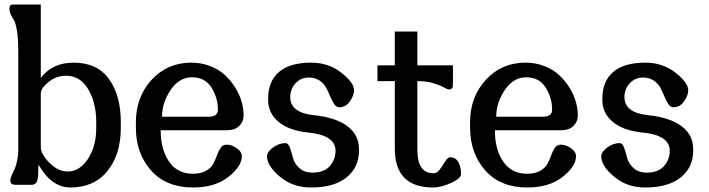

<svg xmlns="http://www.w3.org/2000/svg" viewBox="-20 -820 3145 852"><path d="M307 -542Q411 -542 463.5 -469.5Q516 -397 516 -279V-251Q516 -135 457 -61.5Q398 12 292 12Q209 12 151 -89Q150 -83 150 -69Q150 -55 149.5 -44.5Q149 -34 146.5 -23Q144 -12 137.5 -6Q131 0 121 0H51Q50 0 48 0Q29 0 26 -14V-19Q26 -33 40.5 -60.5Q55 -88 60 -132L61 -150V-596Q61 -650 55 -685Q49 -720 41.5 -731.5Q34 -743 28 -755.5Q22 -768 22 -781Q22 -788 23.5 -792.5Q25 -797 30.5 -798.5Q36 -800 37 -800Q38 -800 46 -800H161V-474Q212 -542 307 -542ZM407 -251V-279Q407 -364 371.5 -424Q336 -484 273 -484Q231 -484 196.5 -457Q162 -430 161 -406V-167Q161 -137 199 -98Q237 -59 281 -59Q333 -59 370 -114.5Q407 -170 407 -251Z M693 -242Q693 -157 730 -103Q767 -49 836 -49Q872 -49 895 -62.5Q918 -76 927.5 -95Q937 -114 943.5 -132.5Q950 -151 959.5 -164.5Q969 -178 986 -178Q1008 -178 1030.5 -162.5Q1053 -147 1053 -126Q1053 -82 993.5 -35Q934 12 837 12Q717 12 650 -64Q583 -140 583 -253V-277Q583 -390 653 -466Q723 -542 829 -542Q873 -542 912 -527Q951 -512 977.5 -487.5Q1004 -463 1023.5 -432Q1043 -401 1052 -369.5Q1061 -338 1061 -308Q1061 -280 1041.5 -261Q1022 -242 987 -242ZM699 -302H906Q947 -302 947 -333Q947 -386 918.5 -431.5Q890 -477 832 -477Q775 -477 737 -420.5Q699 -364 699 -302Z M1469 -151Q1469 -220 1348 -232Q1264 -240 1217 -278.5Q1170 -317 1170 -376V-383Q1170 -460 1218.5 -501Q1267 -542 1360 -542Q1438 -542 1494.5 -497.5Q1551 -453 1551 -420Q1551 -396 1532.5 -370Q1514 -344 1485 -344Q1473 -344 1463.5 -357.5Q1454 -371 1446 -390.5Q1438 -410 1428 -429.5Q1418 -449 1398 -462.5Q1378 -476 1351 -476Q1315 -476 1291.5 -450.5Q1268 -425 1268 -389Q1268 -320 1372 -309Q1469 -299 1521 -260.5Q1573 -222 1573 -158V-152Q1573 -77 1517.5 -32.5Q1462 12 1360 12Q1279 12 1222 -36Q1165 -84 1165 -126Q1165 -146 1191.5 -165.5Q1218 -185 1247 -185Q1259 -185 1266.5 -164.5Q1274 -144 1280 -119.5Q1286 -95 1308 -74.5Q1330 -54 1367 -54Q1418 -54 1443.5 -83Q1469 -112 1469 -151Z M1990 -530V-461Q1990 -445 1989.5 -438.5Q1989 -432 1985 -427.5Q1981 -423 1972 -423Q1966 -423 1950 -432Q1934 -441 1904 -450.5Q1874 -460 1832 -460V-155Q1832 -51 1904 -51Q1919 -51 1932 -68.5Q1945 -86 1956 -104Q1967 -122 1977 -122Q2003 -122 2014.5 -99.5Q2026 -77 2026 -48Q2026 -28 1981.5 -8Q1937 12 1902 12Q1732 12 1732 -160V-460H1655V-530H1732V-680H1832V-530Z M2176 -242Q2176 -157 2213 -103Q2250 -49 2319 -49Q2355 -49 2378 -62.5Q2401 -76 2410.5 -95Q2420 -114 2426.5 -132.5Q2433 -151 2442.5 -164.5Q2452 -178 2469 -178Q2491 -178 2513.5 -162.5Q2536 -147 2536 -126Q2536 -82 2476.5 -35Q2417 12 2320 12Q2200 12 2133 -64Q2066 -140 2066 -253V-277Q2066 -390 2136 -466Q2206 -542 2312 -542Q2356 -542 2395 -527Q2434 -512 2460.5 -487.5Q2487 -463 2506.5 -432Q2526 -401 2535 -369.5Q2544 -338 2544 -308Q2544 -280 2524.5 -261Q2505 -242 2470 -242ZM2182 -302H2389Q2430 -302 2430 -333Q2430 -386 2401.5 -431.5Q2373 -477 2315 -477Q2258 -477 2220 -420.5Q2182 -364 2182 -302Z M2952 -151Q2952 -220 2831 -232Q2747 -240 2700 -278.5Q2653 -317 2653 -376V-383Q2653 -460 2701.5 -501Q2750 -542 2843 -542Q2921 -542 2977.5 -497.5Q3034 -453 3034 -420Q3034 -396 3015.5 -370Q2997 -344 2968 -344Q2956 -344 2946.5 -357.5Q2937 -371 2929 -390.5Q2921 -410 2911 -429.5Q2901 -449 2881 -462.5Q2861 -476 2834 -476Q2798 -476 2774.5 -450.5Q2751 -425 2751 -389Q2751 -320 2855 -309Q2952 -299 3004 -260.5Q3056 -222 3056 -158V-152Q3056 -77 3000.5 -32.5Q2945 12 2843 12Q2762 12 2705 -36Q2648 -84 2648 -126Q2648 -146 2674.5 -165.5Q2701 -185 2730 -185Q2742 -185 2749.5 -164.5Q2757 -144 2763 -119.5Q2769 -95 2791 -74.5Q2813 -54 2850 -54Q2901 -54 2926.5 -83Q2952 -112 2952 -151Z"/></svg>

Font: Coupeur_Texte
Style: Regular
Weight: 400
Designer: Léa Rolland
Version: Version 1.000;PS 001.000;hotconv 1.0.88;makeotf.lib2.5.64775